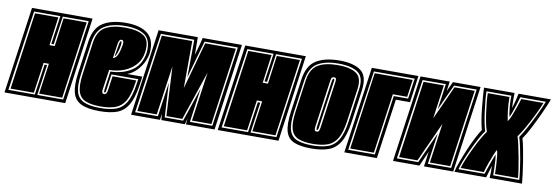

<svg xmlns="http://www.w3.org/2000/svg" viewBox="-71 -787 3124 1080"><g transform="rotate(10 1491.0 -246.5)"><path d="M-26 0 44 -495H390L321 0ZM-7 -18H144L169 -193H183L158 -18H306L371 -477H223L200 -315H186L209 -477H59ZM4 -27 66 -468H199L177 -306H207L229 -468H361L299 -27H167L192 -202H162L137 -27Z M518 11Q450 11 412.5 -7Q375 -25 364 -67Q353 -109 363 -179L389 -365Q400 -442 449 -473Q498 -504 580 -504Q664 -504 706 -469Q748 -434 740 -357Q732 -315 710.5 -284Q689 -253 663 -236Q657 -232 651 -229Q645 -226 636 -222H722L715 -173Q704 -97 680 -57Q656 -17 616.5 -3Q577 11 518 11ZM518 -7Q573 -7 609 -20Q645 -33 666.5 -69.5Q688 -106 698 -176L702 -204H549L536 -111Q535 -97 529 -97Q524 -97 525 -111L540 -219Q614 -221 663.5 -255.5Q713 -290 723 -360Q730 -429 693 -457.5Q656 -486 580 -486Q505 -486 460.5 -458.5Q416 -431 406 -362L380 -176Q371 -112 381 -75Q391 -38 424.5 -22.5Q458 -7 518 -7ZM518 -16Q467 -16 435 -28.5Q403 -41 391.5 -75Q380 -109 389 -176L415 -361Q424 -428 466 -452.5Q508 -477 580 -477Q652 -477 687.5 -452.5Q723 -428 714 -361Q708 -316 681 -286.5Q654 -257 615 -242Q576 -227 532 -227L515 -111Q512 -88 527 -88Q542 -88 545 -111L557 -195H692L689 -176Q679 -109 658.5 -75Q638 -41 604 -28.5Q570 -16 518 -16ZM541 -296Q556 -300 564.5 -316Q573 -332 577 -351Q585 -383 583 -394.5Q581 -406 571 -406Q557 -406 553 -379ZM549 -308 561 -378Q563 -390 565 -393.5Q567 -397 570 -397Q578 -397 569 -354Q565 -338 559.5 -324Q554 -310 549 -308Z M697 0 767 -495H991L992 -394Q996 -408 999.5 -421Q1003 -434 1007 -447L1019 -495H1243L1174 0H1010L1014 -34L1004 0H870L867 -36L862 0ZM717 -18H847L875 -214L886 -18H991L1057 -213L1030 -18H1158L1223 -477H1033Q1018 -426 1002.5 -371Q987 -316 972 -262L974 -477H783ZM728 -27 790 -468H964L963 -199L1038 -468H1213L1151 -27H1040L1080 -309L985 -27H894L879 -309L839 -27Z M1192 0 1262 -495H1608L1539 0ZM1211 -18H1362L1387 -193H1401L1376 -18H1524L1589 -477H1441L1418 -315H1404L1427 -477H1277ZM1222 -27 1284 -468H1417L1395 -306H1425L1447 -468H1579L1517 -27H1385L1410 -202H1380L1355 -27Z M1727 11Q1667 11 1630.5 -3.5Q1594 -18 1581.5 -58Q1569 -98 1580 -176L1606 -361Q1617 -442 1666.5 -473Q1716 -504 1799 -504Q1882 -504 1922.5 -473Q1963 -442 1952 -361L1926 -176Q1915 -98 1890.5 -58Q1866 -18 1826 -3.5Q1786 11 1727 11ZM1729 -7Q1783 -7 1819.5 -20Q1856 -33 1877.5 -69.5Q1899 -106 1909 -176L1935 -361Q1946 -433 1909 -459.5Q1872 -486 1797 -486Q1722 -486 1678 -459.5Q1634 -433 1623 -361L1597 -176Q1587 -106 1598.5 -69.5Q1610 -33 1643 -20Q1676 -7 1729 -7ZM1731 -16Q1680 -16 1649 -28.5Q1618 -41 1607 -75.5Q1596 -110 1605 -176L1631 -361Q1641 -428 1682 -452.5Q1723 -477 1795 -477Q1866 -477 1901 -452.5Q1936 -428 1926 -361L1900 -176Q1891 -110 1870.5 -75.5Q1850 -41 1816 -28.5Q1782 -16 1731 -16ZM1741 -88Q1752 -88 1755 -96.5Q1758 -105 1759 -112L1797 -382Q1799 -396 1796 -401Q1793 -406 1785 -406Q1778 -406 1773.5 -401.5Q1769 -397 1767 -382L1729 -112Q1728 -102 1729.5 -95Q1731 -88 1741 -88ZM1742 -97Q1737 -97 1738 -112L1776 -382Q1779 -397 1784 -397Q1791 -397 1788 -382L1750 -112Q1748 -97 1742 -97Z M1915 0 1985 -495H2251L2230 -342H2149L2101 0ZM1934 -18H2086L2134 -360H2216L2233 -477H2000ZM1944 -27 2006 -468H2223L2209 -369H2127L2079 -27Z M2193 0 2263 -495H2430L2422 -439L2448 -495H2606L2537 0H2370L2382 -86L2344 0ZM2212 -18H2334L2414 -195L2389 -18H2522L2587 -477H2458Q2441 -442 2424 -404.5Q2407 -367 2390 -329L2411 -477H2278ZM2223 -27 2285 -468H2401L2374 -275L2462 -468H2577L2515 -27H2399L2431 -254L2328 -27Z M2544 0Q2548 -21 2561 -56.5Q2574 -92 2590.5 -131.5Q2607 -171 2624.5 -205Q2642 -239 2655 -258Q2649 -279 2643.5 -311.5Q2638 -344 2634.5 -379.5Q2631 -415 2628.5 -446Q2626 -477 2626 -495H2800Q2799 -473 2799.5 -452.5Q2800 -432 2801 -409Q2809 -434 2814 -455Q2819 -476 2823 -495H3008Q2994 -458 2972.5 -411Q2951 -364 2928.5 -320.5Q2906 -277 2888 -252Q2895 -229 2901.5 -195Q2908 -161 2914 -124.5Q2920 -88 2924 -55Q2928 -22 2930 0H2745Q2746 -14 2746.5 -34.5Q2747 -55 2746 -69Q2737 -42 2725 0ZM2564 -18H2713Q2729 -66 2738.5 -93Q2748 -120 2755 -136Q2758 -122 2759.5 -100.5Q2761 -79 2761.5 -56.5Q2762 -34 2762 -18H2911Q2910 -37 2906 -68Q2902 -99 2896 -134Q2890 -169 2883 -201.5Q2876 -234 2869 -256Q2885 -279 2906.5 -318.5Q2928 -358 2949 -401.5Q2970 -445 2982 -477H2836Q2830 -454 2822 -429.5Q2814 -405 2807 -385.5Q2800 -366 2795 -358Q2791 -375 2787.5 -408Q2784 -441 2785 -477H2643Q2643 -461 2645.5 -431Q2648 -401 2652.5 -367Q2657 -333 2663 -302.5Q2669 -272 2675 -254Q2662 -238 2645 -206.5Q2628 -175 2611 -138.5Q2594 -102 2581 -69Q2568 -36 2564 -18ZM2575 -27Q2579 -44 2592 -75.5Q2605 -107 2622 -142.5Q2639 -178 2656 -208Q2673 -238 2685 -253Q2678 -270 2672 -299Q2666 -328 2661.5 -360.5Q2657 -393 2654.5 -422Q2652 -451 2652 -468H2776Q2776 -428 2780 -394Q2784 -360 2790 -332Q2799 -344 2808.5 -368Q2818 -392 2827.5 -419Q2837 -446 2843 -468H2970Q2958 -437 2938 -396.5Q2918 -356 2897 -318.5Q2876 -281 2859 -258Q2865 -239 2872 -207.5Q2879 -176 2885.5 -141Q2892 -106 2896.5 -75.5Q2901 -45 2902 -27H2771Q2771 -43 2769.5 -70.5Q2768 -98 2765.5 -124.5Q2763 -151 2758 -162Q2753 -154 2743.5 -131.5Q2734 -109 2724 -80.5Q2714 -52 2707 -27Z"/></g></svg>

Font: Alumni Sans Collegiate One
Style: Italic
Weight: 400
Italic angle: -8°
Designer: Robert E. Leuschke
Foundry: Robert E. Leuschke
Version: Version 1.100